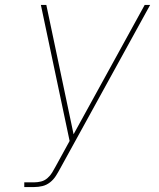

<svg xmlns="http://www.w3.org/2000/svg" viewBox="-20 -755 640 775"><path d="M78 0V-19H118Q132 -19 146 -22.5Q160 -26 171.5 -36Q183 -46 190.5 -58.5Q198 -71 205 -84L261 -186L145 -735H167L277 -213L564 -735H586L223 -75Q215 -60 205.5 -45Q196 -30 182 -19Q168 -8 151.5 -4Q135 0 118 0Z"/></svg>

Font: Iosevka SS04 Thin Extended
Style: Italic
Weight: 100
Width: 7
Italic angle: -9°
Monospace: yes
Designer: Belleve Invis
Foundry: Belleve Invis
Version: Version 19.0.0; ttfautohint (v1.8.4)